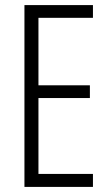

<svg xmlns="http://www.w3.org/2000/svg" viewBox="-20 -827 432 754"><path d="M345 -93V-144H131V-442H333V-492H131V-757H345V-807H76V-93Z"/></svg>

Font: Noto Sans Kannada UI ExtraCondensed Light
Style: Regular
Weight: 300
Width: 2
Designer: Jelle Bosma - Monotype Design Team
Foundry: Monotype Imaging Inc.
Version: Version 2.005